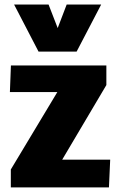

<svg xmlns="http://www.w3.org/2000/svg" viewBox="-20 -812 499 832"><path d="M26.9 0V-77.6L228.5 -413.1H22.9L27.3 -528.3H440.9V-443.4L249.5 -120.1H457.5L452.1 0ZM147 -588.4 41 -792.5H190.4L230 -690.4L269 -792.5H418.5L312 -588.4Z"/></svg>

Font: Comme Black
Style: Regular
Weight: 900
Version: Version 1.000;gftools[0.9.27]